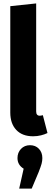

<svg xmlns="http://www.w3.org/2000/svg" viewBox="-20 -778 297 1120"><path d="M40 -121V-742L191 -758V-128Q191 -103 212 -103Q218 -103 230 -106L257 -2Q241 6 219 11.5Q197 17 173 17Q110 17 75 -20Q40 -57 40 -121ZM227 144Q227 161 222.5 177.5Q218 194 205 227L165 322H92L118 206Q82 184 82 144Q82 112 102.5 90.5Q123 69 155 69Q187 69 207 90Q227 111 227 144Z"/></svg>

Font: Fira Sans Extra Condensed
Style: Bold
Weight: 700
Width: 1
Designer: Carrois Corporate & Edenspiekermann AG
Foundry: Carrois Corporate GbR & Edenspiekermann AG
Version: Version 4.203